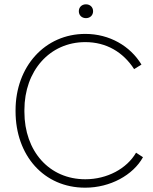

<svg xmlns="http://www.w3.org/2000/svg" viewBox="-20 -863 710 889"><path d="M378 -779C397 -779 411 -792 411 -811C411 -830 397 -843 378 -843C359 -843 345 -830 345 -811C345 -792 359 -779 378 -779ZM374 6H375C490 6 596 -52 642 -135L610 -156C567 -82 476 -33 375 -33C208 -33 93 -163 93 -345V-354C93 -535 210 -668 375 -668C472 -668 550 -622 601 -543L635 -564C583 -650 487 -706 375 -706C188 -706 52 -555 52 -352V-348C52 -142 184 6 374 6Z"/></svg>

Font: Fixel Display ExtraLight
Style: Regular
Weight: 200
Designer: AlfaBravo + MacPaw
Foundry: Kyrylo Tkachov, Marchela Mozhyna, Serhii Makarenko, Maria Weinstein, Zakhar Kryvoshyya
Version: Version 1.211